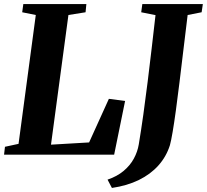

<svg xmlns="http://www.w3.org/2000/svg" viewBox="-26 -763 1020 947"><path d="M-6 0 -1.5 -39 65.5 -53.5 150.5 -689 83.5 -702.5 89 -743H400L396 -702.5L311.5 -689L225.5 -49.5L413.5 -60.5L511 -275.5L591 -265L537 0ZM526 164 504.5 123Q551.5 107 583.5 80.2Q615.5 53.5 634 19.5Q652.5 -14.5 658.5 -51Q670 -120 681 -198.2Q692 -276.5 702.2 -359.2Q712.5 -442 722.2 -525.5Q732 -609 741 -688.5L670.5 -702.5L676 -743H974.5L968.5 -702.5L899.5 -689Q888.5 -600.5 878.5 -516Q868.5 -431.5 859.2 -356Q850 -280.5 841.5 -218.5Q833 -156.5 825.5 -112.2Q818 -68 812 -46.5Q794 10 755.2 53.2Q716.5 96.5 658.8 124.8Q601 153 526 164Z"/></svg>

Font: Merriweather 60pt ExtraBold
Style: Italic
Weight: 800
Italic angle: -7.8°
Version: Version 2.101